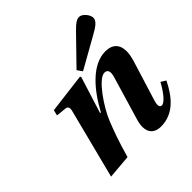

<svg xmlns="http://www.w3.org/2000/svg" viewBox="-195 -896 1065 1065"><g transform="rotate(-45 337.0 -364.0)"><path d="M362 -541 383 -511 566 -614C602 -634 634 -654 634 -680C634 -705 605 -740 581 -740C561 -740 544 -728 507 -690ZM80 12 221 0C250 -102 270 -155 293 -213C323 -288 413 -422 461 -422C492 -422 490 -393 481 -363L405 -107C383 -30 412 12 473 12C573 12 633 -64 674 -148L645 -166C621 -121 583 -68 559 -68C541 -68 540 -89 548 -115L623 -357C646 -436 632 -502 548 -502C445 -502 354 -396 292 -280H286L354 -497L349 -502L116 -473L108 -440L168 -434C187 -432 191 -418 183 -391Z"/></g></svg>

Font: Heuristica
Style: Bold Italic
Weight: 700
Italic angle: -13°
Version: Version 1.0.1